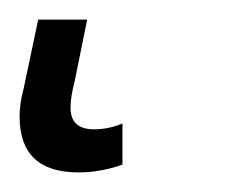

<svg xmlns="http://www.w3.org/2000/svg" viewBox="-42 46 255 196"><path d="M38 222Q61 222 83 214V172Q69 178 54 178Q30 178 30 156Q30 145 34 130L47 66H-3L-18 137Q-22 152 -22 165Q-22 222 38 222Z"/></svg>

Font: Noto Sans UI Light
Style: Italic
Weight: 300
Italic angle: -12°
Designer: Monotype Design Team
Foundry: Monotype Imaging Inc.
Version: Version 1.901